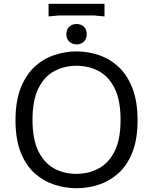

<svg xmlns="http://www.w3.org/2000/svg" viewBox="-20 -984 810 1016"><path d="M385 12Q325 12 267 -7Q209 -26 163 -67.5Q117 -109 89.5 -178Q62 -247 62 -347Q62 -448 89.5 -518Q117 -588 163 -630.5Q209 -673 267 -692.5Q325 -712 385 -712Q445 -712 503 -692.5Q561 -673 607 -630.5Q653 -588 680.5 -518Q708 -448 708 -347Q708 -247 680.5 -178Q653 -109 607 -67.5Q561 -26 503.5 -7Q446 12 385 12ZM384 -64Q448 -64 501 -92Q554 -120 586 -182.5Q618 -245 618 -350Q618 -454 586.5 -517Q555 -580 502 -608Q449 -636 385 -636Q321 -636 268 -608Q215 -580 183.5 -517Q152 -454 152 -350Q152 -246 183.5 -183Q215 -120 267.5 -92Q320 -64 384 -64ZM385 -749Q363 -749 347 -763.5Q331 -778 331 -803Q331 -829 347 -843Q363 -857 385 -857Q408 -857 423.5 -843Q439 -829 439 -803Q439 -778 423.5 -763.5Q408 -749 385 -749ZM237 -964H533V-897L481 -902H289L237 -897Z"/></svg>

Font: AR One Sans
Style: Regular
Weight: 400
Designer: Niteesh Yadav
Foundry: Niteesh Yadav
Version: Version 1.001;gftools[0.9.33]